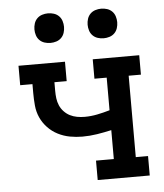

<svg xmlns="http://www.w3.org/2000/svg" viewBox="-53 -780 705 827"><g transform="rotate(-5 300.0 -367.0)"><path d="M336 0V-84H413V-209Q382 -202 350.5 -197Q319 -192 287 -192Q260 -192 233 -197Q206 -202 181.5 -214.5Q157 -227 138 -247Q119 -267 108 -291.5Q97 -316 94.5 -343.5Q92 -371 92 -398V-436H39V-520H240V-436H187V-398Q187 -382 189 -366Q191 -350 197.5 -335Q204 -320 215.5 -308Q227 -296 241 -289Q255 -282 271 -279Q287 -276 304 -276Q331 -276 358.5 -281.5Q386 -287 413 -295V-436H360V-520H561V-436H508V-84H561V0ZM415 -606Q402 -606 389.5 -610Q377 -614 368 -623Q359 -632 355 -644.5Q351 -657 351 -670Q351 -683 355 -695.5Q359 -708 368 -717Q377 -726 389.5 -730Q402 -734 415 -734Q428 -734 440.5 -730Q453 -726 462 -717Q471 -708 475 -695.5Q479 -683 479 -670Q479 -657 475 -644.5Q471 -632 462 -623Q453 -614 440.5 -610Q428 -606 415 -606ZM185 -606Q172 -606 159.5 -610Q147 -614 138 -623Q129 -632 125 -644.5Q121 -657 121 -670Q121 -683 125 -695.5Q129 -708 138 -717Q147 -726 159.5 -730Q172 -734 185 -734Q198 -734 210.5 -730Q223 -726 232 -717Q241 -708 245 -695.5Q249 -683 249 -670Q249 -657 245 -644.5Q241 -632 232 -623Q223 -614 210.5 -610Q198 -606 185 -606Z"/></g></svg>

Font: Iosevka Etoile Medium
Style: Regular
Weight: 500
Designer: Belleve Invis
Foundry: Belleve Invis
Version: Version 22.1.2; ttfautohint (v1.8.4)